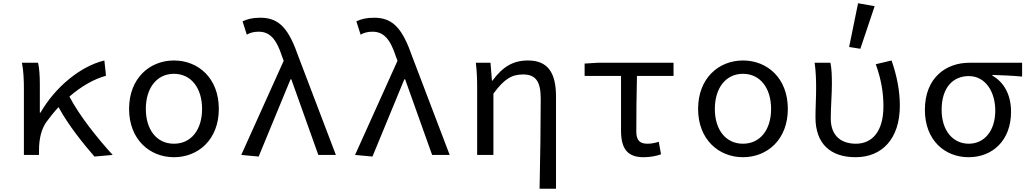

<svg xmlns="http://www.w3.org/2000/svg" viewBox="-20 -953 6340 1181"><path d="M673 0C581 -101 469 -240 407 -359C482 -424 559 -467 632 -487L622 -581C477 -546 322 -421 229 -260H225V-434C225 -484 222 -536 214 -567H115C125 -516 127 -456 127 -410V0H220V-30C220 -103 236 -160 264 -201C289 -235 314 -266 340 -294C401 -182 493 -68 561 10Z M774 -283C774 -95 901 14 1050 14C1200 14 1326 -95 1326 -283C1326 -472 1200 -581 1050 -581C901 -581 774 -472 774 -283ZM1223 -283C1223 -155 1156 -69 1050 -69C944 -69 877 -155 877 -283C877 -411 944 -499 1050 -499C1156 -499 1223 -411 1223 -283Z M1464 0 1571 10 1767 -465H1772L1938 0H2046L1816 -604C1758 -770 1702 -844 1582 -844C1531 -844 1501 -835 1472 -822L1498 -740C1518 -751 1539 -758 1571 -758C1640 -758 1680 -713 1715 -606L1725 -579Z M2164 0 2271 10 2467 -465H2472L2638 0H2746L2516 -604C2458 -770 2402 -844 2282 -844C2231 -844 2201 -835 2172 -822L2198 -740C2218 -751 2239 -758 2271 -758C2340 -758 2380 -713 2415 -606L2425 -579Z M3306 -346C3306 -185 3303 24 3299 208H3400V-359C3400 -504 3351 -581 3228 -581C3136 -581 3073 -543 3009 -457H3006L2997 -567H2907C2914 -508 2915 -456 2915 -410V0H3015V-377C3083 -470 3130 -495 3198 -495C3276 -495 3306 -451 3306 -346Z M3800 -150C3800 -44 3835 14 3938 14C3981 14 4020 6 4046 -4L4032 -81C4007 -73 3985 -69 3962 -69C3916 -69 3894 -90 3894 -143C3894 -249 3895 -366 3898 -486H4123V-567H3657L3576 -562V-486H3800Z M4274 -283C4274 -95 4401 14 4550 14C4700 14 4826 -95 4826 -283C4826 -472 4700 -581 4550 -581C4401 -581 4274 -472 4274 -283ZM4723 -283C4723 -155 4656 -69 4550 -69C4444 -69 4377 -155 4377 -283C4377 -411 4444 -499 4550 -499C4656 -499 4723 -411 4723 -283Z M5203 -664 5272 -653 5360 -915 5258 -933ZM4996 -231C4996 -68 5089 14 5243 14C5404 14 5515 -98 5515 -303C5515 -397 5496 -489 5464 -581L5367 -558C5402 -460 5414 -379 5414 -299C5414 -141 5342 -69 5245 -69C5161 -69 5090 -111 5090 -225C5090 -289 5097 -376 5097 -434C5097 -484 5096 -528 5088 -567H4991C4999 -508 5000 -456 5000 -410C5000 -351 4996 -290 4996 -231Z M5669 -277C5669 -89 5793 14 5938 14C6085 14 6199 -89 6199 -265C6199 -370 6156 -447 6084 -488V-492C6149 -490 6201 -488 6267 -482V-567H5942C5801 -567 5669 -477 5669 -277ZM6102 -273C6102 -147 6034 -69 5939 -69C5842 -69 5772 -149 5772 -277C5772 -417 5844 -485 5939 -485C6044 -485 6102 -385 6102 -273Z"/></svg>

Font: Kawkab Mono Light
Style: Bold
Weight: 400
Monospace: yes
Designer: Abdullah Arif
Foundry: Abdullah Arif
Version: Version 1.000;PS 000.500;hotconv 1.0.88;makeotf.lib2.5.64775